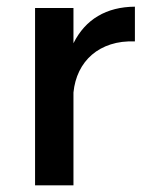

<svg xmlns="http://www.w3.org/2000/svg" viewBox="-20 -555 434 575"><path d="M85 -531H200V-425.5Q227 -479.5 273.5 -507Q320 -534.5 384 -535V-431Q344 -432.5 311.5 -422Q279 -411.5 255.2 -391Q231.5 -370.5 217.5 -341.8Q203.5 -313 200 -278V0H85Z"/></svg>

Font: Argentum Sans
Style: Regular
Weight: 400
Designer: Julieta Ulanovsky, Owen Earl, Chris M. Simpson, Rasmus Andersson, Cristiano Sobral
Foundry: The Argentum Sans Project Authors
Version: Version 3.135; ttfautohint (v1.8.4.7-5d5b-dirty)